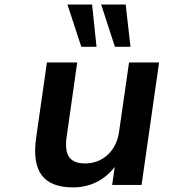

<svg xmlns="http://www.w3.org/2000/svg" viewBox="-20 -814 752 845"><path d="M301.8 10.7C377.4 10.7 440.4 -22 484.9 -79.1L473.6 0H603L680.2 -539.1H547.9L503.9 -233.4C492.2 -148.9 431.2 -94.7 355 -94.7C289.6 -94.7 261.2 -127.9 273.4 -212.4L319.8 -539.1H186.5L139.2 -208.5C117.7 -58.1 172.4 10.7 301.8 10.7ZM404.8 -607.9 385.3 -793.9H276.9L337.9 -607.9ZM554.2 -607.9 533.2 -793.9H425.3L485.8 -607.9Z"/></svg>

Font: Winston SemiBold
Style: Italic
Weight: 600
Italic angle: -8.13011°
Designer: Vernon Adams, Kim Jin-seong, David Berlow, Cristiano Sobral
Foundry: The Winston Project Authors
Version: Version 3.004